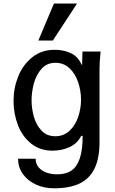

<svg xmlns="http://www.w3.org/2000/svg" viewBox="-20 -836 640 1064"><path d="M80 43.5H177.5Q177.5 71.5 194 91.2Q210.5 111 237.8 120.5Q265 130 297 130Q345 130 375.8 109.2Q406.5 88.5 422.2 41.8Q438 -5 438 -83H430Q409 -41 365.8 -21Q322.5 -1 271.5 -1Q201 -1 152 -40.8Q103 -80.5 79 -143.8Q55 -207 55 -277Q55 -348 81.2 -413Q107.5 -478 159 -519Q210.5 -560 283 -560Q325 -560 361.8 -546.2Q398.5 -532.5 420 -500.5L425 -491.5Q428.5 -485 431.8 -479.2Q435 -473.5 435 -476.5L437 -550.5H537.5Q531.5 -490.5 531.5 -458.5V-49Q531.5 42 503.5 98.8Q475.5 155.5 420 181.5Q364.5 207.5 279.5 207.5Q224 207.5 178.2 186.2Q132.5 165 106.2 127.5Q80 90 80 43.5ZM429 -283.5Q429 -332.5 413.2 -379.8Q397.5 -427 365.5 -457.5Q333.5 -488 287 -488Q240 -488 210.5 -455Q181 -422 168 -374.5Q155 -327 155 -280Q155 -234.5 167.8 -189Q180.5 -143.5 210 -112.2Q239.5 -81 286.5 -81Q333 -81 365.2 -111.2Q397.5 -141.5 413.2 -188Q429 -234.5 429 -283.5ZM192.5 -611.5 279 -816.5H407L273 -611.5Z"/></svg>

Font: JuliaMono Medium
Style: Regular
Weight: 500
Monospace: yes
Designer: cormullion
Foundry: corm
Version: Version 0.054; ttfautohint (v1.8.4)